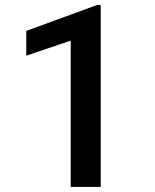

<svg xmlns="http://www.w3.org/2000/svg" viewBox="-20 -733 608 753"><path d="M375 -713.4V0H257.3V-573.7L83 -514.6V-611.8L360.8 -713.4Z"/></svg>

Font: Vazirmatn RD UI Medium
Style: Regular
Weight: 500
Designer: Saber Rastikerdar
Foundry: Saber Rastikerdar
Version: Version 33.003